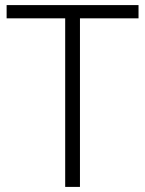

<svg xmlns="http://www.w3.org/2000/svg" viewBox="-20 -734 571 754"><path d="M294 0H236V-662H6V-714H524V-662H294Z"/></svg>

Font: Noto Sans Tamil Light
Style: Regular
Weight: 300
Designer: Jelle Bosma - Monotype Design Team
Foundry: Monotype Imaging Inc.
Version: Version 2.004; ttfautohint (v1.8.4.7-5d5b)